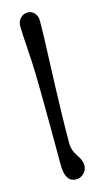

<svg xmlns="http://www.w3.org/2000/svg" viewBox="-119 -789 452 835"><g transform="rotate(-15 107.5 -372.0)"><path d="M66 -73Q66 -462 61 -538Q52 -676 52 -699Q52 -722 65.5 -736Q79 -750 98 -750Q117 -750 129 -736Q141 -722 141 -701Q141 -638 136 -530Q126 -276 126 -152Q126 -122 145.5 -94.5Q165 -67 165 -45Q165 -23 150 -8.5Q135 6 116 6Q66 6 66 -73Z"/></g></svg>

Font: Macondo
Style: Regular
Weight: 400
Version: Version 2.001